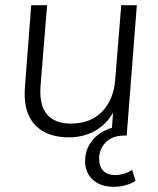

<svg xmlns="http://www.w3.org/2000/svg" viewBox="-20 -521 609 738"><path d="M467 0H460Q411 0 386 26.5Q361 53 361 88Q361 119 377 135.5Q393 152 425 152Q437 152 454 147.5Q471 143 488 132L501 174Q487 184 464.5 190.5Q442 197 418 197Q366 197 336.5 169.5Q307 142 307 98Q307 48 342 10.5Q377 -27 448 -39L426 0H408L416 -108L429 -120Q407 -59 358 -26Q309 7 245 7Q158 7 113 -42.5Q68 -92 76 -189L100 -501H161L136 -193Q130 -118 160 -82Q190 -46 253 -46Q327 -46 372 -91.5Q417 -137 423 -217L446 -501H506Z"/></svg>

Font: Muli Light
Style: Italic
Weight: 300
Italic angle: -4.541°
Designer: Vernon Adams
Foundry: Vernon Adams
Version: Version 2.100; ttfautohint (v1.8.1.43-b0c9)